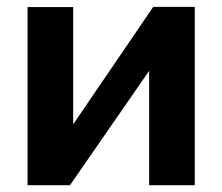

<svg xmlns="http://www.w3.org/2000/svg" viewBox="-20 -544 653 564"><path d="M61 0V-523.3H195V-178.9L430.2 -523.8H552.1V0H418.1V-335.9L185.6 0Z"/></svg>

Font: Raleway Thin
Style: Regular
Weight: 100
Designer: Matt McInerney, Pablo Impallari, Rodrigo Fuenzalida
Foundry: Matt McInerney, Pablo Impallari, Rodrigo Fuenzalida
Version: Version 4.026